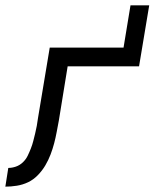

<svg xmlns="http://www.w3.org/2000/svg" viewBox="-60 -698 580 718"><path d="M-40 0 -29 -70Q-15 -70 -0.5 -75Q14 -80 25.5 -91Q37 -102 43.5 -115.5Q50 -129 55.5 -143Q61 -157 64.5 -171Q68 -185 71.5 -199Q75 -213 77.5 -227Q80 -241 82 -256L126 -520H402L428 -678H498L460 -450H193L160 -247Q156 -226 152 -204.5Q148 -183 142.5 -162Q137 -141 129 -120Q121 -99 109.5 -79.5Q98 -60 81.5 -43Q65 -26 45 -16.5Q25 -7 3 -3.5Q-19 0 -40 0Z"/></svg>

Font: Iosevka Fixed
Style: Italic
Weight: 400
Italic angle: -9°
Monospace: yes
Designer: Belleve Invis
Foundry: Belleve Invis
Version: Version 33.2.4